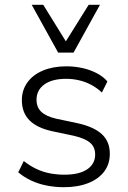

<svg xmlns="http://www.w3.org/2000/svg" viewBox="-20 -771 533 799"><path d="M246 8Q209 8 173.5 1Q138 -6 108 -20.5Q78 -35 56 -54L79 -101Q104 -81 131.5 -68Q159 -55 188.5 -49.5Q218 -44 248 -44Q310 -44 343 -66.5Q376 -89 376 -128Q376 -159 355 -177Q334 -195 287 -206L197 -225Q133 -239 102 -271Q71 -303 71 -354Q71 -396 94 -428Q117 -460 159 -477.5Q201 -495 256 -495Q290 -495 322 -488Q354 -481 381.5 -467Q409 -453 427 -432L404 -386Q384 -405 359.5 -418Q335 -431 308.5 -437Q282 -443 255 -443Q197 -443 164.5 -419.5Q132 -396 132 -356Q132 -325 151.5 -306Q171 -287 214 -277L304 -258Q371 -243 404 -212.5Q437 -182 437 -131Q437 -88 413.5 -57Q390 -26 347 -9Q304 8 246 8ZM222 -552 112 -751H160L254 -599L349 -751H396L286 -552Z"/></svg>

Font: Nunito Sans 11pt Light
Style: Regular
Weight: 300
Version: Version 3.101;gftools[0.9.27]